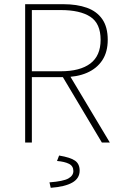

<svg xmlns="http://www.w3.org/2000/svg" viewBox="-20 -680 574 916"><path d="M100 0V-660H282Q347 -660 394.5 -643Q442 -626 468 -588.5Q494 -551 494 -490Q494 -432 468 -392.5Q442 -353 394.5 -332.5Q347 -312 282 -312H132V0ZM132 -340H270Q362 -340 411 -377Q460 -414 460 -490Q460 -568 411 -600Q362 -632 270 -632H132ZM466 0 274 -322 310 -324 504 0ZM222 216 216 190Q282 185 306 171.5Q330 158 330 136Q330 112 309 101.5Q288 91 252 88L262 62Q316 71 338 86.5Q360 102 360 134Q360 171 325 191Q290 211 222 216Z"/></svg>

Font: Mada ExtraLight
Style: Regular
Weight: 250
Designer: Khaled Hosny
Version: Version 1.5